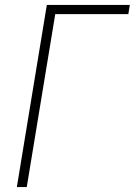

<svg xmlns="http://www.w3.org/2000/svg" viewBox="-20 -755 544 775"><path d="M48 0 169 -735H504L498 -698H203L88 0Z"/></svg>

Font: Iosevka SS18 Extralight
Style: Italic
Weight: 200
Italic angle: -9°
Monospace: yes
Designer: Belleve Invis
Foundry: Belleve Invis
Version: Version 25.1.1; ttfautohint (v1.8.4)